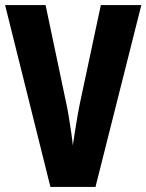

<svg xmlns="http://www.w3.org/2000/svg" viewBox="-20 -734 575 754"><path d="M535 -714 355 0H178L0 -714H159L239 -334Q244 -312 249.5 -279.5Q255 -247 259.5 -215.5Q264 -184 266 -163Q269 -184 274 -215.5Q279 -247 284.5 -279Q290 -311 295 -334L376 -714Z"/></svg>

Font: Noto Sans Myanmar UI ExtraCondensed ExtraBold
Style: Regular
Weight: 800
Width: 2
Designer: Monotype Design Team
Foundry: Monotype Imaging Inc.
Version: Version 2.103; ttfautohint (v1.8.4.7-5d5b)